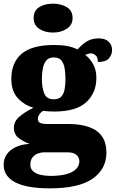

<svg xmlns="http://www.w3.org/2000/svg" viewBox="-34 -797 633 1050"><path d="M239 233Q112 233 49 200Q-14 167 -14 103Q-14 71 3.5 46.5Q21 22 53 7Q85 -8 128 -10Q97 -21 69.5 -41Q42 -61 42 -98Q42 -133 71.5 -158.5Q101 -184 149 -208Q99 -222 63.5 -260Q28 -298 28 -366Q28 -455 84.5 -503Q141 -551 262 -551Q302 -551 332 -545.5Q362 -540 390 -527Q407 -545 423.5 -558.5Q440 -572 460 -579.5Q480 -587 507 -587Q542 -587 560.5 -568.5Q579 -550 579 -524Q579 -498 562 -478Q545 -458 501 -458Q501 -485 488 -495Q475 -505 465 -505Q454 -505 446 -502Q438 -499 432 -497Q458 -477 475.5 -446Q493 -415 493 -371Q493 -289 437.5 -238Q382 -187 262 -187Q252 -187 232 -188Q212 -189 204 -191Q194 -188 183.5 -174.5Q173 -161 173 -146Q173 -131 186 -125Q199 -119 216 -119H336Q408 -119 455 -101.5Q502 -84 525 -49.5Q548 -15 548 37Q548 128 472 180.5Q396 233 239 233ZM242 165Q291 165 326.5 156Q362 147 381 128.5Q400 110 400 84Q400 65 384.5 50.5Q369 36 335 36H206Q192 36 174.5 42Q157 48 144.5 63Q132 78 132 104Q132 126 147 139.5Q162 153 187.5 159Q213 165 242 165ZM260 -254Q288 -254 301.5 -269Q315 -284 319.5 -309.5Q324 -335 324 -365Q324 -396 319.5 -423Q315 -450 301.5 -466.5Q288 -483 260 -483Q233 -483 219 -466Q205 -449 200 -422Q195 -395 195 -364Q195 -320 207.5 -287Q220 -254 260 -254ZM256 -619Q211 -619 180.5 -639.5Q150 -660 150 -698Q150 -739 180.5 -758Q211 -777 256 -777Q299 -777 331 -758Q363 -739 363 -698Q363 -660 331 -639.5Q299 -619 256 -619Z"/></svg>

Font: Noto Serif Bengali Black
Style: Regular
Weight: 900
Version: Version 2.003